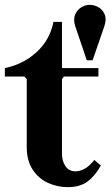

<svg xmlns="http://www.w3.org/2000/svg" viewBox="-20 -760 460 790"><path d="M368 -102 395 -79Q371 -36 340 -13Q309 10 259 10Q216 10 177.5 -7.5Q139 -25 114.5 -62Q90 -99 90 -155V-435L80 -445H0V-480Q75 -495 130 -545Q185 -595 200 -670H235V-480H385V-445H243L235 -435V-129Q235 -97 249.5 -76Q264 -55 291 -55Q308 -55 328 -65.5Q348 -76 368 -102ZM349 -740Q368 -740 385.5 -730Q403 -720 411 -700Q419 -680 409 -651L361 -512H337L290 -651Q281 -678 288.5 -698Q296 -718 313 -729Q330 -740 349 -740Z"/></svg>

Font: Brygada 1918
Style: Regular
Weight: 400
Designer: Mateusz Machalski | Borys Kosmynka | Przemek Hoffer
Foundry: NIEPODLEGLA 2018
Version: Version 3.006